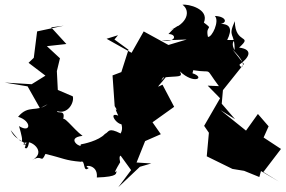

<svg xmlns="http://www.w3.org/2000/svg" viewBox="-62 -661 1201 807"><path d="M434 -513 419 -495 478 -452 448 -358 411 -344 420 -215C446 -173 408 -232 435 -175C383 -196 444 -110 469 -148C400 -187 471 -146 445 -100C391 -127 398 -107 379 -98C353 -69 289 -56 277 -54C286 -32 208 -81 285 -90C245 -119 199 -187 201 -152C219 -206 179 -180 178 -194C222 -179 251 -229 244 -256L181 -283L177 -362L190 -416L135 -467L217 -476L153 -546L206 -553L94 -529L80 -418L58 -397L129 -343L71 -307L-42 -314L54 -298L106 -206L138 -223C92 -187 58 -223 14 -170C72 -153 69 -99 18 -131C41 -51 35 -48 -17 -114C4 -64 59 -68 42 -41C59 -20 66 -99 55 -65C26 -35 39 -70 48 -60C59 -77 141 -25 72 13C117 -16 109 30 129 -14C209 5 209 13 278 19C298 9 285 68 311 45C277 33 352 24 345 85C440 82 423 66 428 61C433 50 403 88 443 21C433 -25 458 10 434 -22L489 54L435 126L526 40L574 26L512 22L548 -68L614 -97L579 -147L670 -212L621 -305C586 -288 606 -296 650 -357C588 -298 603 -296 623 -335C683 -343 710 -333 694 -361C755 -304 803 -335 747 -353C757 -383 754 -446 750 -366C840 -351 793 -385 858 -299L811 -301L863 -248L796 -132L816 -103L807 -4L915 49L964 57L1028 83L1035 58L1110 102L1045 62L1119 -35L1046 -83L1067 -130L1022 -182L972 -112L865 -198L926 -160L870 -225L875 -282L963 -392L915 -453C993 -377 944 -370 945 -390C983 -417 1006 -453 943 -461C1004 -517 926 -472 925 -572C893 -501 926 -527 924 -450C897 -500 955 -492 893 -493C914 -536 912 -566 848 -560C898 -557 894 -592 841 -594C862 -573 829 -503 812 -506C800 -559 839 -533 795 -566C819 -624 728 -645 705 -641C740 -616 727 -560 651 -535C708 -550 694 -572 646 -518C682 -518 680 -481 617 -491L723 -495L646 -472L542 -529L491 -439L386 -498Z"/></svg>

Font: Hussar Lance
Style: Regular
Weight: 700
Foundry: Cannot Into Space Fonts, PlusOne Fonts
Version: Version 2.27